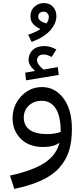

<svg xmlns="http://www.w3.org/2000/svg" viewBox="-20 -957 543 1250"><path d="M186 -684.1 163.1 -731Q211.9 -746.6 243.2 -768.1Q178.2 -796.9 178.2 -849.1Q178.2 -889.6 204.1 -913.3Q230 -937 265.1 -937Q304.2 -937 325.7 -912.1Q347.2 -887.2 347.2 -851.1Q347.2 -804.2 306.6 -758.8Q266.1 -713.4 186 -684.1ZM229 -848.1Q229 -834 241.2 -823.5Q253.4 -813 282.2 -804.2Q297.9 -825.2 297.9 -846.2Q297.9 -860.8 288.6 -870.8Q279.3 -880.9 264.2 -880.9Q248.5 -880.9 238.8 -872.6Q229 -864.3 229 -848.1ZM362.8 -469.2 149.9 -434.1 144 -483.9 208 -495.1Q166 -532.7 166 -566.9Q166 -606 193.1 -631.6Q220.2 -657.2 271 -657.2Q304.7 -657.2 347.2 -634.8L315.9 -585.9Q288.1 -602.1 264.2 -602.1Q241.2 -602.1 231.2 -590.8Q221.2 -579.6 221.2 -564.9Q221.2 -538.1 263.2 -503.9L356 -520ZM253.9 -390.1Q338.4 -390.1 393.3 -316.7Q448.2 -243.2 448.2 -117.2Q448.2 -36.6 429.7 23.4Q411.1 83.5 368.2 132.8Q325.2 182.1 252.4 216.3Q179.7 250.5 73.2 272.9L44.9 186Q198.2 152.3 273.2 101.3Q348.1 50.3 367.2 -27.8Q330.1 0 261.2 0Q169.4 0 115.7 -53Q62 -106 62 -188Q62 -270.5 117.9 -330.3Q173.8 -390.1 253.9 -390.1ZM289.1 -84Q335 -84 375 -98.1V-103Q375 -202.1 342.3 -251.5Q309.6 -300.8 252 -300.8Q201.2 -300.8 168 -269.8Q134.8 -238.8 134.8 -191.9Q134.8 -140.1 172.9 -112.1Q210.9 -84 289.1 -84Z"/></svg>

Font: FiraGO
Style: Regular
Weight: 400
Designer: bBox Type
Foundry: bBox Type GmbH
Version: Version 1.001;PS 001.001;hotconv 1.0.88;makeotf.lib2.5.64775